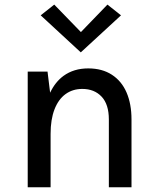

<svg xmlns="http://www.w3.org/2000/svg" viewBox="-20 -794 660 814"><path d="M97.5 0ZM194.5 -226.5V0H97.5V-490.5H181.5L192.5 -401Q214 -446.5 249.5 -472.5Q293 -504 354 -504Q413 -504 454.2 -477.2Q495.5 -450.5 516.5 -402Q537.5 -353.5 537.5 -287.5V0H441.5V-287.5Q441.5 -351.5 410.8 -384.2Q380 -417 329 -417Q288 -417 257.8 -395Q227.5 -373 211 -330.2Q194.5 -287.5 194.5 -226.5ZM323 -658 435.5 -774.5 493 -729 322.5 -572 152.5 -729 210 -774.5Z"/></svg>

Font: Betinya Sans Medium
Style: Regular
Weight: 500
Designer: Jonathan Pinhorn
Version: Version 2.001;December 9, 2019;FontCreator 12.0.0.2547 64-bi